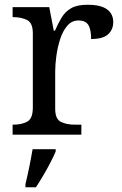

<svg xmlns="http://www.w3.org/2000/svg" viewBox="-20 -566 511 807"><path d="M33 0V-42H36Q70 -42 94 -54.5Q118 -67 118 -114V-426Q118 -470 93.5 -482Q69 -494 36 -494H33V-536H187L206 -437H211Q224 -467 239 -492Q254 -517 279 -531.5Q304 -546 348 -546Q403 -546 429.5 -527Q456 -508 456 -473Q456 -442 434.5 -422Q413 -402 363 -402Q363 -443 351 -461.5Q339 -480 310 -480Q282 -480 263 -458Q244 -436 233 -402Q222 -368 217 -331.5Q212 -295 212 -266V-109Q212 -65 236.5 -53.5Q261 -42 294 -42H322V0ZM87 208Q95 175 103 136Q111 97 117 61H214V71Q205 92 191 119Q177 146 161 173Q145 200 131 221H87Z"/></svg>

Font: Noto Serif Khitan Small Script
Style: Regular
Weight: 400
Designer: LIU Zhao, ZHANG Congyu, Kushim JIANG
Foundry: Guyu Beijing Co. Ltd.
Version: Version 1.000; ttfautohint (v1.8.4.7-5d5b)